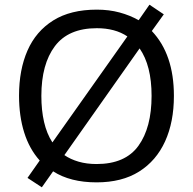

<svg xmlns="http://www.w3.org/2000/svg" viewBox="-20 -766 821 817"><path d="M720 -358Q720 -247 682.5 -164.5Q645 -82 572 -36Q499 10 391 10Q279 10 206 -37L158 31L97 -9L149 -83Q105 -132 83 -202Q61 -272 61 -359Q61 -469 97 -551Q133 -633 206.5 -679Q280 -725 392 -725Q444 -725 488.5 -713Q533 -701 570 -680L616 -746L677 -705L626 -634Q720 -535 720 -358ZM156 -358Q156 -297 167.5 -247Q179 -197 203 -160L522 -611Q470 -646 392 -646Q271 -646 213.5 -569.5Q156 -493 156 -358ZM625 -358Q625 -487 574 -560L254 -106Q280 -88 314.5 -78Q349 -68 391 -68Q513 -68 569 -145.5Q625 -223 625 -358Z"/></svg>

Font: Noto Sans Zanabazar Square
Style: Regular
Weight: 400
Version: Version 2.005; ttfautohint (v1.8.4.7-5d5b)